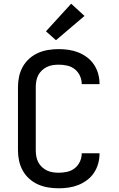

<svg xmlns="http://www.w3.org/2000/svg" viewBox="-20 -1008 640 1036"><path d="M297 8Q269 8 240.5 3.5Q212 -1 186 -12.5Q160 -24 138.5 -43Q117 -62 103 -87Q89 -112 83 -140Q77 -168 77 -196V-539Q77 -567 83 -595Q89 -623 103 -648Q117 -673 138.5 -692Q160 -711 186 -722.5Q212 -734 240.5 -738.5Q269 -743 297 -743Q324 -743 351 -739Q378 -735 403 -725Q428 -715 450 -698.5Q472 -682 487 -659.5Q502 -637 509.5 -610.5Q517 -584 517 -557Q517 -556 517 -555.5Q517 -555 517 -554H421Q421 -554 421 -554.5Q421 -555 421 -555Q421 -578 411 -599.5Q401 -621 383 -635Q365 -649 342.5 -654Q320 -659 297 -659Q281 -659 264.5 -656.5Q248 -654 233.5 -647Q219 -640 206.5 -628.5Q194 -617 186.5 -602.5Q179 -588 176 -571.5Q173 -555 173 -539V-196Q173 -180 176 -163.5Q179 -147 186.5 -132.5Q194 -118 206.5 -106.5Q219 -95 233.5 -88Q248 -81 264.5 -78.5Q281 -76 297 -76Q320 -76 342.5 -81Q365 -86 383 -100Q401 -114 411 -135.5Q421 -157 421 -180Q421 -180 421 -180.5Q421 -181 421 -181H517Q517 -180 517 -179.5Q517 -179 517 -178Q517 -151 509.5 -124.5Q502 -98 487 -75.5Q472 -53 450 -36.5Q428 -20 403 -10Q378 0 351 4Q324 8 297 8ZM282 -791 228 -839 364 -988 436 -922Z"/></svg>

Font: Iosevka Custom Medium Extended
Style: Regular
Weight: 500
Width: 7
Monospace: yes
Designer: Belleve Invis
Foundry: Belleve Invis
Version: Version 11.2.4; ttfautohint (v1.8.4)